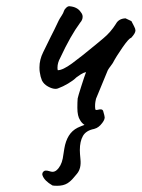

<svg xmlns="http://www.w3.org/2000/svg" viewBox="-20 -426 456 618"><path d="M416 -328Q416 -319 402 -304Q395 -303 374.5 -273.5Q354 -244 343 -223Q340 -218 335.5 -212.5Q331 -207 327 -200L289 -108Q288 -104 287 -98Q286 -92 286 -83Q286 -75 288 -72Q293 -72 296.5 -73Q300 -74 304 -74Q310 -74 312 -69Q317 -52 317 -48Q317 -38 303 -23Q297 -17 291 -14L283 -11Q257 -6 247 11.5Q237 29 237 57Q237 67 239 87Q242 116 228 133Q226 135 217 146Q208 157 197 164Q184 172 164 172Q154 172 149 171Q123 156 117 139L116 135Q116 130 119.5 126.5Q123 123 127 123Q133 123 139 125Q145 127 149 127Q156 127 162 122Q177 109 182 84Q183 77 187 52.5Q191 28 201.5 11Q212 -6 230 -15Q243 -21 252 -24Q243 -30 238 -39Q229 -52 229 -79Q229 -98 230 -109Q231 -115 241.5 -148Q252 -181 257 -194Q248 -192 240.5 -187Q233 -182 226 -177Q216 -167 199 -157Q182 -147 168 -142Q164 -140 159 -140Q148 -140 134.5 -147.5Q121 -155 115 -167Q110 -179 108 -194Q107 -199 107 -209Q107 -234 119 -258L144 -309Q153 -326 169 -360Q172 -366 178 -375Q184 -384 186 -391Q187 -395 192.5 -400.5Q198 -406 203 -406Q229 -404 240 -387Q246 -380 246 -372Q246 -362 238 -353Q207 -311 174 -240Q165 -224 165 -208Q165 -203 166 -200Q182 -200 212 -222Q242 -244 289 -283L313 -303Q336 -322 353 -349Q362 -366 384 -367Q399 -360 403 -358Q407 -350 411.5 -341.5Q416 -333 416 -328Z"/></svg>

Font: Caveat
Style: Regular
Weight: 400
Designer: Pablo Impallari
Foundry: Pablo Impallari
Version: Version 1.500; ttfautohint (v1.6)